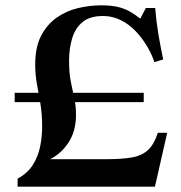

<svg xmlns="http://www.w3.org/2000/svg" viewBox="-20 -700 679 720"><path d="M572 -202H607L561 0H46V-30Q83 -50 103 -81.5Q123 -113 130.5 -150.5Q138 -188 138 -224Q138 -273 131.5 -311.5Q125 -350 118.5 -385Q112 -420 112 -458Q112 -523 134 -565.5Q156 -608 192 -633.5Q228 -659 272 -669.5Q316 -680 360 -680Q397 -680 422 -674Q447 -668 466.5 -657Q486 -646 506 -630L527 -670H562Q566 -619 574 -571.5Q582 -524 592 -477L559 -467Q550 -494 535.5 -519.5Q521 -545 503 -567Q485 -589 463.5 -605.5Q442 -622 417.5 -631Q393 -640 366 -640Q318 -640 290.5 -618Q263 -596 251 -557.5Q239 -519 239 -472Q239 -427 245.5 -394Q252 -361 258.5 -332Q265 -303 265 -269Q265 -209 237.5 -166.5Q210 -124 168 -103H378Q436 -103 474 -109.5Q512 -116 535 -137.5Q558 -159 572 -202ZM35 -352H519V-317H35Z"/></svg>

Font: Brygada 1918 SemiBold
Style: Regular
Weight: 600
Designer: Mateusz Machalski | Borys Kosmynka | Przemek Hoffer
Foundry: NIEPODLEGLA 2018
Version: Version 3.006